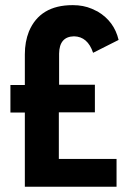

<svg xmlns="http://www.w3.org/2000/svg" viewBox="-20 -708 489 728"><path d="M19.5 -281.2H74.2V0H421.9V-105.5H203.1V-282.2H339.8V-386.7H204.1V-504.9Q205.1 -569.3 260.7 -570.3Q312.5 -569.3 333 -507.8L429.7 -556.6Q413.1 -627 350.6 -664.1Q338.9 -669.9 328.1 -674.8Q295.9 -688.5 256.8 -688.5H254.9Q131.8 -688.5 89.8 -588.9Q74.2 -549.8 74.2 -502V-385.7H19.5Z"/></svg>

Font: Post No Bills Colombo
Style: ExtraBold
Weight: 900
Designer: Kosala Senevirathne, Siva Puranthara, Lasantha Premarathna, Tharique Azeez
Foundry: Mooniak
Version: Version 1.220 ; ttfautohint (v1.5)